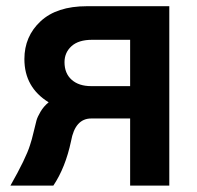

<svg xmlns="http://www.w3.org/2000/svg" viewBox="-20 -583 618 603"><path d="M182.6 -387.7Q182.6 -352.5 205.1 -332.5Q227.5 -312.5 266.6 -312.5H388.7V-458H269.5Q226.6 -458 204.6 -438Q182.6 -418 182.6 -387.7ZM12.7 0Q61.5 -85.9 74.2 -127Q80.1 -144.5 85 -166Q91.8 -194.3 94.7 -205.1Q97.7 -215.8 107.4 -232.4Q117.2 -249 132.8 -261.7Q56.6 -308.6 56.6 -397.5Q56.6 -468.8 107.4 -516.1Q158.2 -563.5 252.9 -563.5H511.7V0H388.7V-210.9H266.6Q215.8 -210.9 203.1 -139.6Q185.5 -56.6 147.5 0Z"/></svg>

Font: Gothic A1
Style: Bold
Weight: 700
Version: Version 2.50